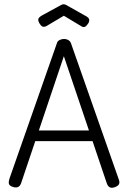

<svg xmlns="http://www.w3.org/2000/svg" viewBox="-20 -870 601 902"><path d="M537 -30Q541 -21 541 -13.5Q541 -6 536.5 -1Q532 4 523 8Q507 15 497 10.5Q487 6 482 -8L280 -606L79 -9Q74 5 63.5 9Q53 13 37 7Q27 3 23.5 -3Q20 -9 21.5 -18.5Q23 -28 28 -41L248 -669Q251 -678 261 -682.5Q271 -687 281 -687Q287 -687 293.5 -685Q300 -683 305 -679Q310 -675 313 -668ZM122 -207 142 -257H415L434 -207ZM279 -850Q283 -850 285.5 -849Q288 -848 292 -846L377 -798Q394 -790 398 -781.5Q402 -773 394 -759Q385 -746 377.5 -743.5Q370 -741 360 -748L280 -796L199 -748Q190 -743 182 -744.5Q174 -746 165 -761Q157 -775 161 -783Q165 -791 180 -799L266 -846Q270 -848 272.5 -849Q275 -850 279 -850Z"/></svg>

Font: Fredoka SemiCondensed Light
Style: Regular
Weight: 300
Width: 4
Designer: Ben Nathan
Foundry: Milena B. Brandão, Ben Nathan
Version: Version 2.001